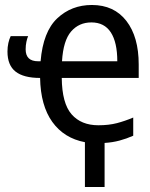

<svg xmlns="http://www.w3.org/2000/svg" viewBox="-20 -565 603 771"><path d="M321 186V6Q237 -10 190 -75.5Q143 -141 141 -252Q75 -252 42.5 -277.5Q10 -303 10 -358Q10 -376 13.5 -392Q17 -408 23 -420H93Q89 -411 86 -397Q83 -383 83 -367Q83 -319 133 -319H143Q153 -438 210 -491.5Q267 -545 349 -545Q438 -545 487.5 -481Q537 -417 537 -306V-252H228Q229 -150 267.5 -106Q306 -62 375 -62Q417 -62 449.5 -70.5Q482 -79 515 -93V-20Q488 -8 460 -0.5Q432 7 400 9V186ZM451 -319Q451 -395 425 -435Q399 -475 347 -475Q297 -475 265.5 -438.5Q234 -402 229 -319Z"/></svg>

Font: Noto Sans Mono SemiCondensed
Style: Regular
Weight: 400
Width: 4
Designer: Monotype Design Team
Foundry: Monotype Imaging Inc.
Version: Version 2.014